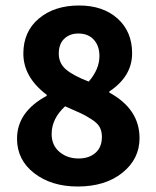

<svg xmlns="http://www.w3.org/2000/svg" viewBox="-20 -667 568 699"><path d="M263 12Q167 12 104.5 -36.5Q42 -85 42 -162Q42 -260 150 -318V-322Q65 -386 65 -472Q65 -552 121.5 -599.5Q178 -647 268 -647Q355 -647 408 -599.5Q461 -552 461 -473Q461 -389 378 -334V-330Q488 -270 488 -164Q488 -88 425.5 -38Q363 12 263 12ZM303 -370Q342 -415 342 -463Q342 -500 321.5 -522.5Q301 -545 265 -545Q234 -545 214 -526Q194 -507 194 -472Q194 -436 221 -413.5Q248 -391 303 -370ZM266 -90Q304 -90 327.5 -110.5Q351 -131 351 -169Q351 -189 343 -204Q335 -219 312 -233.5Q289 -248 273.5 -255Q258 -262 217 -280Q168 -235 168 -179Q168 -138 196.5 -114Q225 -90 266 -90Z"/></svg>

Font: Toshiba Sans
Style: Bold
Weight: 700
Designer: Paul D. Hunt
Foundry: Toshiba Corporation
Version: Version 2.020;PS 2.0;hotconv 1.0.86;makeotf.lib2.5.63406